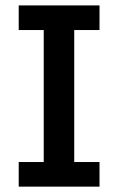

<svg xmlns="http://www.w3.org/2000/svg" viewBox="-20 -696 441 716"><path d="M351.1 0H49.8V-91.8H143.1V-584H49.8V-675.8H351.1V-584H256.8V-91.8H351.1Z"/></svg>

Font: Lorenzo Sans Medium
Style: Regular
Weight: 500
Foundry: Intel Corporation
Version: Version 1.00; ttfautohint (v1.5)